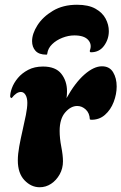

<svg xmlns="http://www.w3.org/2000/svg" viewBox="-20 -784 511 808"><path d="M147 4Q111 4 83 -25.5Q55 -55 55 -109Q55 -135 61 -168Q67 -201 75 -235.5Q83 -270 89 -300.5Q95 -331 95 -351Q95 -372 87.5 -384.5Q80 -397 68 -397Q49 -397 29 -371L23 -375Q22 -391 30 -413Q38 -435 55 -455.5Q72 -476 98.5 -490Q125 -504 161 -504Q214 -504 238 -473.5Q262 -443 262 -400Q262 -393 261.5 -385.5Q261 -378 260 -371Q296 -436 335.5 -470.5Q375 -505 409 -505Q441 -505 456 -480Q471 -455 471 -420Q471 -388 458.5 -355Q446 -322 421.5 -300.5Q397 -279 362 -280L358 -282Q357 -308 341 -323Q325 -338 305 -338Q278 -338 254.5 -311Q231 -284 231 -233Q231 -202 238 -166Q245 -130 245 -105Q245 -75 231 -50Q217 -25 195 -10.5Q173 4 147 4ZM175 -554Q144 -554 129.5 -570Q115 -586 115 -611Q115 -642 137.5 -677.5Q160 -713 202.5 -738.5Q245 -764 304 -764Q352 -764 381.5 -747.5Q411 -731 424.5 -705.5Q438 -680 438 -653Q438 -619 418 -591.5Q398 -564 363 -564Q357 -564 358 -571Q368 -597 351 -616Q334 -635 293 -635Q268 -635 242.5 -625Q217 -615 199.5 -598Q182 -581 179 -559Q179 -554 175 -554Z"/></svg>

Font: Agbalumo
Style: Regular
Weight: 400
Designer: Raphael Alegbeleye
Foundry: Sorkin Type Co.
Version: Version 1.000; ttfautohint (v1.8.4)